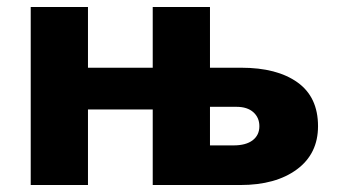

<svg xmlns="http://www.w3.org/2000/svg" viewBox="-20 -530 964 550"><path d="M68 0V-510H232V-336H417.5V-510H581.5V-336H671Q773.5 -336 832.2 -294Q891 -252 891 -168.5Q891 -89.5 830.5 -44.8Q770 0 668.5 0H417.5V-216.5H232V0ZM581.5 -113.5H649Q684.5 -113.5 703.8 -128.2Q723 -143 723 -168.5Q723 -193 705.8 -208.5Q688.5 -224 657.5 -224H581.5Z"/></svg>

Font: Geologica
Style: Bold
Weight: 700
Designer: Sindre Bremnes, Frode Helland
Foundry: Monokrom Skriftforlag AS
Version: Version 1.010; ttfautohint (v1.8.4.7-5d5b);gftools[0.9.28]